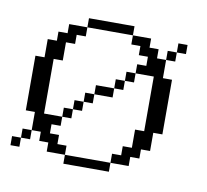

<svg xmlns="http://www.w3.org/2000/svg" viewBox="-54 -448 546 507"><g transform="rotate(10 219.5 -195.0)"><path d="M146 0V-23.9H268.1V0ZM0 -23.9V-48.3H23.9V-23.9ZM23.9 -48.3V-72.8H48.3V-48.3ZM121.6 -121.6V-146H146V-121.6ZM146 -146V-170.4H170.4V-146ZM170.4 -170.4V-194.8H194.8V-170.4ZM194.8 -194.8V-219.2H243.7V-194.8ZM243.7 -219.2V-243.7H268.1V-219.2ZM268.1 -243.7V-268.1H292.5V-243.7ZM365.7 -316.9V-341.3H390.1V-316.9ZM97.2 -23.9V-48.3H72.8V-72.8H48.3V-121.6H23.9V-268.1H48.3V-316.9H72.8V-341.3H97.2V-365.7H146V-341.3H121.6V-316.9H97.2V-268.1H72.8V-121.6H121.6V-97.2H97.2V-72.8H121.6V-48.3H146V-23.9ZM268.1 -23.9V-48.3H292.5V-72.8H316.9V-121.6H341.3V-268.1H292.5V-292.5H316.9V-316.9H292.5V-341.3H268.1V-365.7H316.9V-341.3H341.3V-316.9H365.7V-268.1H390.1V-121.6H365.7V-72.8H341.3V-48.3H316.9V-23.9ZM390.1 -341.3V-365.7H414.6V-341.3ZM146 -365.7V-390.1H268.1V-365.7Z"/></g></svg>

Font: FS Mondwest Regular
Style: Regular
Weight: 400
Designer: NZWStudios2024
Foundry: https://fontstruct.com
Version: Version 1.0